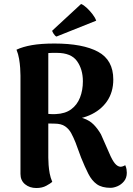

<svg xmlns="http://www.w3.org/2000/svg" viewBox="-20 -931 670 966"><path d="M163 15Q129 15 106 -4Q83 -23 83 -56V-551Q83 -567 81.5 -589Q80 -611 76 -635Q72 -659 63 -681Q95 -696 141 -704Q187 -712 254 -712Q397 -712 473.5 -670.5Q550 -629 550 -531Q550 -467 518 -421Q486 -375 429 -350.5Q372 -326 296 -327L315 -346Q367 -347 399 -336Q431 -325 451.5 -304Q472 -283 488 -255L529 -162Q544 -126 557.5 -109.5Q571 -93 586 -92Q591 -92 597.5 -94Q604 -96 610 -100Q615 -89 616.5 -79.5Q618 -70 618 -62Q618 -36 604 -19Q590 -2 571 6Q552 14 536 14Q493 14 467.5 -4Q442 -22 424.5 -56.5Q407 -91 388 -138L360 -214Q350 -239 338.5 -260.5Q327 -282 307.5 -295.5Q288 -309 254 -309L208 -310L197 -360Q213 -359 229 -357.5Q245 -356 261 -357Q308 -359 338 -381Q368 -403 382.5 -440Q397 -477 397 -522Q397 -582 367.5 -623.5Q338 -665 266 -665Q253 -665 242.5 -665Q232 -665 223 -664V-138Q223 -122 224.5 -101Q226 -80 230 -58.5Q234 -37 243 -16Q234 -8 213 3.5Q192 15 163 15ZM464 -827 264 -747Q257 -750 249.5 -761.5Q242 -773 243 -777L388 -911Q401 -906 416.5 -891.5Q432 -877 445.5 -859.5Q459 -842 464 -827Z"/></svg>

Font: Arima Thin
Style: Regular
Weight: 100
Designer: Joana Correia and Natanael Gama
Foundry: NDISCOVER
Version: Version 1.101;gftools[0.9.23]